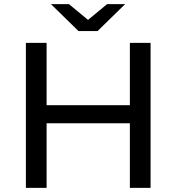

<svg xmlns="http://www.w3.org/2000/svg" viewBox="-20 -907 852 927"><path d="M607 -312H205V0H105V-700H205V-399H607V-700H707V0H607ZM359 -757 226 -887H313L405 -811L497 -887H584L451 -757Z"/></svg>

Font: Montserrat Z Med
Style: Regular
Weight: 500
Designer: Julieta Ulanovsky
Foundry: Julieta Ulanovsky
Version: Version 8.000